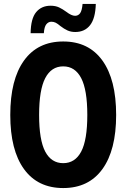

<svg xmlns="http://www.w3.org/2000/svg" viewBox="-20 -936 640 972"><path d="M300 16Q171 16 101.5 -80Q32 -176 32 -354Q32 -533 101.5 -629.5Q171 -726 300 -726Q429 -726 498.5 -629.5Q568 -533 568 -354Q568 -176 498.5 -80Q429 16 300 16ZM300 -110Q360 -110 391 -168.5Q422 -227 422 -354Q422 -481 391 -540.5Q360 -600 300 -600Q240 -600 209 -540.5Q178 -481 178 -354Q178 -227 209 -168.5Q240 -110 300 -110ZM361 -774Q339 -774 321.5 -782Q304 -790 286 -804Q272 -816 262 -821Q252 -826 240 -826Q225 -826 214.5 -813Q204 -800 202 -768H135Q136 -842 163 -874.5Q190 -907 236 -907Q261 -907 279 -898.5Q297 -890 316 -876Q342 -856 360 -856Q376 -856 385.5 -869Q395 -882 398 -916H465Q463 -843 436 -808.5Q409 -774 361 -774Z"/></svg>

Font: Geist Mono
Style: Bold
Weight: 700
Monospace: yes
Designer: Basement.studio, Andrés Briganti, Mateo Zaragoza
Foundry: Basement.studio, Vercel, Andrés Briganti, Guido Ferreyra, Mateo Zaragoza
Version: Version 1.500; ttfautohint (v1.8.4.7-5d5b)